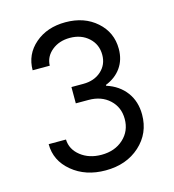

<svg xmlns="http://www.w3.org/2000/svg" viewBox="-107 -800 815 900"><g transform="rotate(-15 300.0 -350.0)"><path d="M168.9 -532.2H85.9Q85.9 -609.4 144.3 -659.7Q202.6 -710 292 -710Q383.3 -710 442.6 -657.5Q502 -605 502 -524.9Q502 -472.2 475.1 -434.1Q448.2 -396 399.9 -377V-373Q460.4 -353.5 494.1 -308.1Q527.8 -262.7 527.8 -199.2Q527.8 -108.4 462.4 -49.3Q397 9.8 295.9 9.8Q198.7 9.8 133.8 -44.2Q68.8 -98.1 68.8 -178.2H152.8Q154.3 -130.4 195.1 -98.1Q235.8 -65.9 295.9 -65.9Q360.8 -65.9 402.3 -103.8Q443.8 -141.6 443.8 -200.2Q443.8 -257.3 404.5 -293.7Q365.2 -330.1 303.2 -330.1H241.2V-409.2H298.8Q352.1 -409.2 386 -439.7Q419.9 -470.2 419.9 -518.1Q419.9 -568.4 384 -601.1Q348.1 -633.8 293 -633.8Q241.2 -633.8 205.8 -605Q170.4 -576.2 168.9 -532.2Z"/></g></svg>

Font: CommitMono
Style: Regular
Weight: 400
Monospace: yes
Designer: Eigil Nikolajsen
Foundry: Eigil Nikolajsen
Version: Version 1.143